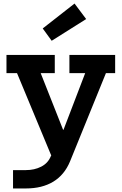

<svg xmlns="http://www.w3.org/2000/svg" viewBox="-20 -853 686 1083"><path d="M371.5 -543H629.5V-440.5H577.5L375 57.5Q343.5 133.5 280.5 171.8Q217.5 210 126 210H53.5V106.5H126Q174.5 106.5 212.5 87Q250.5 67.5 266 29.5L313 -52L275 38.5L76 -440.5H16.5V-543H289V-440.5H209.5L369.5 -36L274 -121H374L316 -63L460.5 -440.5H371.5ZM400.5 -833 466 -745.5 271.5 -623 221 -692.5Z"/></svg>

Font: Hepta Slab SemiBold
Style: Regular
Weight: 600
Designer: Michael LaGattuta
Foundry: Michael LaGattuta
Version: Version 1.102